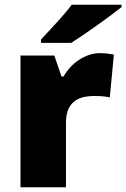

<svg xmlns="http://www.w3.org/2000/svg" viewBox="-20 -852 530 806"><path d="M490 -822V-832H281C248 -787 186 -723 152 -686V-672H279C333 -706 443 -784 490 -822ZM400 -629C337 -629 277 -585 247 -531H238L208 -619H66V-66H257V-338C257 -438 328 -449 376 -449C411 -449 428 -446 441 -443L458 -623C447 -625 421 -629 400 -629Z"/></svg>

Font: Noto Sans Malayalam UI Black
Style: Regular
Weight: 900
Designer: Jelle Bosma - Monotype Design Team
Foundry: Monotype Imaging Inc.
Version: Version 2.104